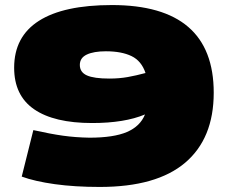

<svg xmlns="http://www.w3.org/2000/svg" viewBox="-20 -730 901 760"><path d="M375 10Q276 10 197 -1Q118 -12 66 -31L112 -215Q179 -200 228.5 -193Q278 -186 334 -185Q430 -185 482.5 -207.5Q535 -230 554 -277Q473 -243 345 -243Q194 -243 115 -297.5Q36 -352 36 -462Q36 -585 134 -647.5Q232 -710 423 -710Q826 -710 826 -363Q826 -182 713 -86Q600 10 375 10ZM296 -473Q296 -444 324 -431.5Q352 -419 413 -419Q452 -419 485.5 -425Q519 -431 556 -441Q540 -489 500.5 -508Q461 -527 399 -527Q351 -527 323.5 -514Q296 -501 296 -473Z"/></svg>

Font: Georama Extended Black
Style: Regular
Weight: 900
Width: 7
Designer: Jean-Baptiste Levee
Foundry: Production Type
Version: Version 1.000